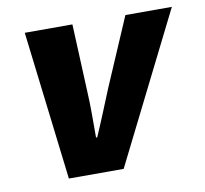

<svg xmlns="http://www.w3.org/2000/svg" viewBox="-62 -567 679 635"><g transform="rotate(-10 277.0 -250.0)"><path d="M120 0 60 -500H220L230 -272Q232 -235 232 -196.5Q232 -158 232 -118H236Q253 -157 268.5 -195Q284 -233 300 -272L398 -500H554L304 0Z"/></g></svg>

Font: Source Sans 3 Black
Style: Italic
Weight: 900
Italic angle: -11°
Designer: Paul D. Hunt
Foundry: Adobe
Version: Version 3.052;hotconv 1.1.0;makeotfexe 2.6.0